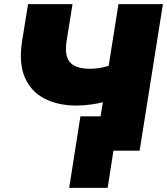

<svg xmlns="http://www.w3.org/2000/svg" viewBox="-20 -725 804 924"><path d="M498 179H313L367 -165H464L475 -233Q453 -227 417.5 -222Q382 -217 348 -217Q259 -217 194 -250.5Q129 -284 99.5 -352.5Q70 -421 86 -525L115 -705H329L301 -531Q289 -457 316.5 -425.5Q344 -394 414 -394Q435 -394 456.5 -397.5Q478 -401 503 -408L550 -705H764L652 0H526Z"/></svg>

Font: Mulish ExtraBlack
Style: Italic
Weight: 1000
Italic angle: -9°
Designer: Vernon Adams
Foundry: Vernon Adams
Version: Version 3.603; ttfautohint (v1.8.3)